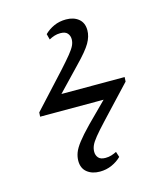

<svg xmlns="http://www.w3.org/2000/svg" viewBox="-96 -624 628 748"><g transform="rotate(-15 218.5 -249.5)"><path d="M215 54Q184 54 164 38Q144 22 144 -8Q144 -24 150 -40.5Q156 -57 173 -79Q190 -101 221 -133L301 -213H45L46 -230L172 -367Q200 -398 215 -416.5Q230 -435 236 -447.5Q242 -460 242 -473Q242 -487 233.5 -497Q225 -507 205 -507Q192 -507 181 -503.5Q170 -500 159 -494L153 -517Q169 -533 191 -543Q213 -553 240 -553Q271 -553 290.5 -537Q310 -521 310 -491Q310 -466 295 -440Q280 -414 236 -369L148 -277H403L402 -259L283 -132Q254 -101 239 -82.5Q224 -64 218.5 -51.5Q213 -39 213 -26Q213 -12 221.5 -2Q230 8 250 8Q263 8 274 4.5Q285 1 295 -4L302 18Q286 34 263.5 44Q241 54 215 54Z"/></g></svg>

Font: Literata 36pt Light
Style: Italic
Weight: 300
Italic angle: -2°
Designer: Latin by Veronika Burian and Jose Scaglione. Greek by Irene Vlachou. Cyrillic by Vera Evstafieva
Foundry: TypeTogether
Version: Version 3.002